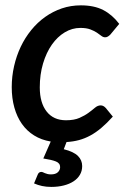

<svg xmlns="http://www.w3.org/2000/svg" viewBox="-20 -538 494 736"><path d="M138.5 121Q141.5 121 144.8 122.5Q148 124 152.2 125.8Q156.5 127.5 162 129Q167.5 130.5 175.5 130.5Q193 130.5 201.8 122.2Q210.5 114 210.5 102.5Q210.5 87.5 194.5 81Q178.5 74.5 146 69.5L174.5 4.5Q138.5 -1.5 110.8 -18.8Q83 -36 64 -63Q45 -90 35 -125.8Q25 -161.5 25 -204Q25 -245 34 -284.5Q43 -324 59.5 -358.8Q76 -393.5 99.8 -422.8Q123.5 -452 153 -473Q182.5 -494 217 -505.8Q251.5 -517.5 290 -517.5Q341 -517.5 375.8 -499.5Q410.5 -481.5 437 -446.5L403 -405.5Q399 -401.5 394 -398.2Q389 -395 383 -395Q375.5 -395 368.5 -400.5Q361.5 -406 351.5 -412.8Q341.5 -419.5 326.5 -425.2Q311.5 -431 288 -431Q256.5 -431 228.2 -414Q200 -397 178.8 -366.8Q157.5 -336.5 145 -294.5Q132.5 -252.5 132.5 -203Q132.5 -144 158.8 -110.5Q185 -77 233 -77Q264 -77 284.5 -86Q305 -95 319.2 -105.5Q333.5 -116 344 -125Q354.5 -134 366 -134Q376.5 -134 385.5 -124L412.5 -91Q389.5 -65.5 368.5 -47.8Q347.5 -30 326.2 -18.5Q305 -7 282.8 -1Q260.5 5 235 6.5L224.5 34Q262.5 43.5 278.8 59.8Q295 76 295 98.5Q295 117.5 286.2 132.2Q277.5 147 261.8 157.2Q246 167.5 224.2 173Q202.5 178.5 176.5 178.5Q157.5 178.5 141.2 175Q125 171.5 110.5 165L124.5 131.5Q128.5 121 138.5 121Z"/></svg>

Font: Lato Semibold
Style: Italic
Weight: 600
Italic angle: -7°
Designer: Lukasz Dziedzic
Foundry: tyPoland Lukasz Dziedzic
Version: Version 2.006; 2014-01-15